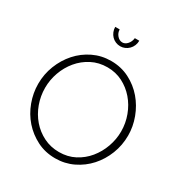

<svg xmlns="http://www.w3.org/2000/svg" viewBox="-207 -1071 1168 1230"><g transform="rotate(30 376.5 -456.0)"><path d="M376 5Q302 5 241 -26Q180 -57 136 -107Q92 -157 68 -222Q44 -287 44 -355Q44 -426 69.5 -491Q95 -556 139.5 -606Q184 -656 245 -685.5Q306 -715 377 -715Q451 -715 512.5 -683.5Q574 -652 617.5 -601Q661 -550 685 -485.5Q709 -421 709 -355Q709 -283 683.5 -218Q658 -153 613.5 -103.5Q569 -54 508 -24.5Q447 5 376 5ZM95 -355Q95 -294 115.5 -237.5Q136 -181 173.5 -137.5Q211 -94 263 -68Q315 -42 377 -42Q441 -42 492.5 -69Q544 -96 580.5 -140.5Q617 -185 637 -241Q657 -297 657 -355Q657 -416 636 -472.5Q615 -529 577.5 -572.5Q540 -616 489 -642Q438 -668 377 -668Q313 -668 261 -641Q209 -614 172 -569.5Q135 -525 115 -469Q95 -413 95 -355ZM378 -853Q398 -853 414.5 -871.5Q431 -890 434 -917H467Q467 -898 460 -881Q453 -864 440.5 -851.5Q428 -839 412 -832Q396 -825 378 -825Q360 -825 343.5 -832Q327 -839 315 -851.5Q303 -864 296 -881Q289 -898 289 -917H322Q322 -892 339 -872.5Q356 -853 378 -853Z"/></g></svg>

Font: Oxford Sans
Style: Regular
Weight: 300
Designer: Matt McInerney, Pablo Impallari, Rodrigo Fuenzalida
Foundry: Matt McInerney, Pablo Impallari, Rodrigo Fuenzalida
Version: Version 3.000g; ttfautohint (v1.5) -l 8 -r 28 -G 28 -x 14 -D